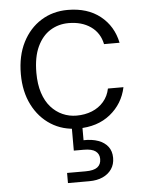

<svg xmlns="http://www.w3.org/2000/svg" viewBox="-55 -583 680 887"><g transform="rotate(-5 284.5 -139.5)"><path d="M292 12Q222 12 167.5 -22.5Q113 -57 82 -118.5Q51 -180 51 -261Q51 -346 82.5 -408Q114 -470 168.5 -504Q223 -538 292 -538Q384 -538 443 -491Q502 -444 518 -366H446Q435 -419 393.5 -448Q352 -477 291 -477Q244 -477 206 -453.5Q168 -430 145.5 -382Q123 -334 123 -261Q123 -208 136 -168Q149 -128 172.5 -101.5Q196 -75 226.5 -61.5Q257 -48 291 -48Q330 -48 362.5 -61Q395 -74 417 -99.5Q439 -125 446 -160H518Q502 -84 442.5 -36Q383 12 292 12ZM224 259V212H310Q348 212 365 199Q382 186 382 161Q382 138 365 125Q348 112 310 112H264V-6H313V68Q352 67 381 77.5Q410 88 426 109Q442 130 442 161Q442 191 427 213Q412 235 385.5 247Q359 259 323 259Z"/></g></svg>

Font: DM Sans 9pt Light
Style: Regular
Weight: 300
Version: Version 4.004;gftools[0.9.30]